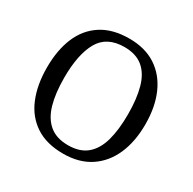

<svg xmlns="http://www.w3.org/2000/svg" viewBox="-161 -889 1065 1062"><g transform="rotate(30 371.0 -357.5)"><path d="M371 10Q265 10 195 -36Q125 -82 90.5 -165Q56 -248 56 -359Q56 -470 90.5 -552Q125 -634 195.5 -679.5Q266 -725 372 -725Q473 -725 542.5 -679.5Q612 -634 648.5 -551.5Q685 -469 685 -358Q685 -247 648.5 -164.5Q612 -82 542 -36Q472 10 371 10ZM371 -44Q446 -44 490.5 -81.5Q535 -119 554.5 -189Q574 -259 574 -358Q574 -457 554.5 -527Q535 -597 490.5 -634Q446 -671 372 -671Q260 -671 213.5 -589Q167 -507 167 -358Q167 -259 187 -189Q207 -119 252 -81.5Q297 -44 371 -44Z"/></g></svg>

Font: Noto Serif Bengali
Style: Regular
Weight: 400
Designer: Juan Bruce, Universal Thirst, Indian Type Foundry and the Monotype Design Team.
Foundry: Monotype Imaging Inc.
Version: Version 2.003